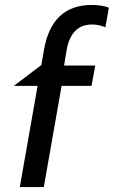

<svg xmlns="http://www.w3.org/2000/svg" viewBox="-20 -756 460 776"><path d="M351 -736Q190 -736 158 -556L147 -493L36 -409H132L60 0H157L229 -409H350L365 -491H239L249 -552Q267 -657 352 -657Q378 -657 406 -646L420 -725Q392 -736 351 -736Z"/></svg>

Font: Geom
Style: Italic
Weight: 400
Italic angle: -10°
Version: Version 1.102